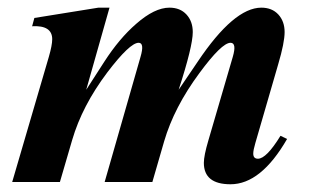

<svg xmlns="http://www.w3.org/2000/svg" viewBox="-20 -473 818 499"><path d="M726.1 -111.8Q658.2 5.9 579.1 5.9Q509.8 5.9 509.8 -49.8Q509.8 -68.4 521.5 -107.9L585 -325.2Q595.7 -361.8 579.1 -361.8Q556.2 -361.8 498 -282.7Q432.6 -194.3 406.7 -106L376 0H252L345.2 -325.2Q356 -361.8 340.3 -361.8Q317.4 -361.8 258.8 -284.7Q193.4 -197.8 167.5 -108.9L135.7 0H11.7L106.9 -325.2Q115.7 -355.5 115.7 -371.1Q115.7 -407.7 63.5 -404.8L69.3 -426.3L235.8 -453.1H264.6L204.1 -239.7L251 -312.5Q290 -373 334 -411.1Q381.8 -453.1 420.4 -453.1Q448.2 -453.1 464.6 -435.3Q481 -417.5 481 -389.6Q481 -352.5 444.3 -239.7L493.7 -312.5Q587.9 -453.1 659.2 -453.1Q687 -453.1 703.4 -435.3Q719.7 -417.5 719.7 -389.6Q719.7 -362.3 703.1 -306.2L643.6 -101.1Q638.2 -83 638.2 -73.7Q638.2 -60.5 650.4 -60.5Q672.4 -60.5 709 -120.1Z"/></svg>

Font: Dai Banna SIL Book
Style: BoldOblique
Weight: 700
Italic angle: -11°
Designer: Victor Gaultney
Foundry: SIL International
Version: Version 2.000